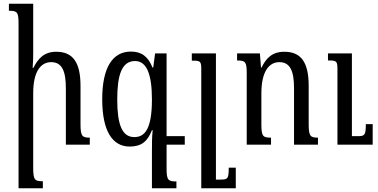

<svg xmlns="http://www.w3.org/2000/svg" viewBox="-20 -780 2040 1035"><path d="M464 -38C422 -38 414 -46 414 -113V-317C414 -444 373 -501 283 -501C216 -501 184 -462 160 -414H156C158 -440 159 -466 159 -491V-760H28V-722C74 -722 80 -714 80 -651V235H211V197C168 197 159 191 159 125V-278C159 -392 198 -445 256 -445C315 -445 335 -395 335 -305V0H464Z M816 -492 806 -416H802C779 -474 744 -502 686 -502C586 -502 531 -415 531 -245C531 -72 587 10 679 10C742 10 775 -17 799 -78H803C799 -39 799 -6 799 41V235H931V198C888 198 878 193 878 130V0H976V-46H878V-492ZM704 -41C636 -41 612 -113 612 -244C612 -375 636 -451 708 -451C771 -451 799 -379 799 -244C799 -83 760 -41 704 -41Z M1251 124H1213C1213 183 1208 188 1170 188H1144V-492H1014V-453H1023C1060 -453 1065 -448 1065 -408V235H1251Z M1694 -38C1652 -38 1644 -46 1644 -113V-317C1644 -444 1603 -501 1513 -501C1446 -501 1414 -465 1390 -416H1387L1381 -492H1258V-454C1304 -454 1310 -446 1310 -383V0H1441V-38C1398 -38 1389 -44 1389 -110V-277C1389 -391 1428 -445 1486 -445C1545 -445 1565 -395 1565 -305V0H1694ZM1989 -111H1952C1952 -52 1946 -46 1910 -46H1877V-492H1748V-454H1757C1794 -454 1799 -448 1799 -408V0H1989Z"/></svg>

Font: Noto Serif Armenian ExtraCondensed Medium
Style: Regular
Weight: 500
Width: 2
Designer: Monotype Design Team
Foundry: Monotype Imaging Inc.
Version: Version 2.008